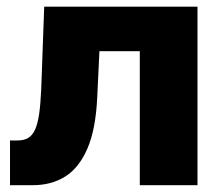

<svg xmlns="http://www.w3.org/2000/svg" viewBox="-20 -542 647 562"><path d="M9.3 0V-130.9H31.7Q50.3 -130.9 62.5 -138.2Q74.7 -145.5 82.5 -162.4Q90.3 -179.2 94.5 -207.8Q98.6 -236.3 100.6 -279.3L109.4 -522.5H558.1V0H389.2V-392.1H271L264.6 -256.8Q260.3 -164.1 236.1 -107.7Q211.9 -51.3 171.4 -25.6Q130.9 0 76.7 0Z"/></svg>

Font: Inter 28pt ExtraBold
Style: Regular
Weight: 800
Designer: Rasmus Andersson
Foundry: rsms
Version: Version 4.001;git-66647c0bb